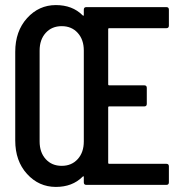

<svg xmlns="http://www.w3.org/2000/svg" viewBox="-20 -728 707 756"><path d="M645 -627Q645 -617 635 -617H410Q406 -617 406 -613V-396Q406 -392 410 -392H548Q558 -392 558 -382V-319Q558 -309 548 -309H410Q406 -309 406 -305V-87Q406 -83 410 -83H635Q645 -83 645 -73V-10Q645 0 635 0H320Q310 0 310 -10V-30Q310 -37 305 -32Q265 8 200 8Q133 8 86.5 -43Q40 -94 40 -175V-524Q40 -605 86.5 -656.5Q133 -708 200 -708Q265 -708 305 -668Q310 -663 310 -670V-690Q310 -700 320 -700H635Q645 -700 645 -690ZM310 -171V-529Q310 -572 286 -598.5Q262 -625 223 -625Q184 -625 160 -598.5Q136 -572 136 -529V-171Q136 -128 160 -101.5Q184 -75 223 -75Q262 -75 286 -101.5Q310 -128 310 -171Z"/></svg>

Font: Barlow Condensed Medium
Style: Regular
Weight: 500
Width: 3
Designer: Jeremy Tribby
Foundry: Tribby Type
Version: Version 1.422;hotconv 1.0.109;makeotfexe 2.5.65596